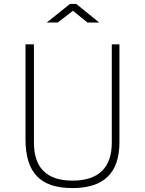

<svg xmlns="http://www.w3.org/2000/svg" viewBox="-20 -949 739 979"><path d="M426 -834H486L369 -929H337L218 -834H274L352 -894ZM589 -224V-723H550V-222C550 -94 483 -28 349 -28C216 -28 153 -96 153 -222V-723H110V-239C110 -69 185 10 349 10C510 10 589 -67 589 -224Z"/></svg>

Font: United Sans Thin
Style: Regular
Weight: 100
Designer: Pablo Impallari, Rodrigo Fuenzalida (Modified by Dan O. Williams)
Version: Version 1.000;PS 001.000;hotconv 1.0.88;makeotf.lib2.5.64775